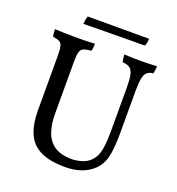

<svg xmlns="http://www.w3.org/2000/svg" viewBox="-144 -922 964 1047"><g transform="rotate(20 337.5 -398.0)"><path d="M570 -269Q570 -183 559 -132.5Q548 -82 513 -48Q484 -20 443 -5.5Q402 9 351 9Q258 9 204.5 -18.5Q151 -46 128.5 -100Q106 -154 106 -231V-549Q106 -584 101.5 -602Q97 -620 84.5 -626.5Q72 -633 47 -636Q44 -646 43 -657.5Q42 -669 42 -679Q62 -678 94.5 -677Q127 -676 158 -676Q173 -676 189 -676Q205 -676 220 -676.5Q235 -677 249 -677.5Q263 -678 274 -679Q274 -669 273 -657.5Q272 -646 269 -636Q240 -634 225 -627.5Q210 -621 205 -603.5Q200 -586 200 -549V-245Q200 -188 215 -142.5Q230 -97 267 -70.5Q304 -44 370 -44Q395 -44 425 -52.5Q455 -61 476 -82Q492 -98 501 -119Q510 -140 514.5 -174Q519 -208 519 -261V-509Q519 -557 514 -583.5Q509 -610 494.5 -622Q480 -634 450 -636Q447 -651 446 -659.5Q445 -668 445 -679Q456 -678 472.5 -677.5Q489 -677 506.5 -676.5Q524 -676 539 -676Q562 -676 588 -677Q614 -678 634 -679Q634 -672 633 -662Q632 -652 629 -636Q606 -634 593 -622.5Q580 -611 575 -584.5Q570 -558 570 -509ZM542 -805Q542 -794 540 -783.5Q538 -773 533 -762Q517 -762 465 -762Q413 -762 338.5 -761Q264 -760 178 -759Q178 -765 180 -780.5Q182 -796 187 -805Z"/></g></svg>

Font: Vollkorn
Style: Regular
Weight: 400
Designer: Friedrich Althausen
Foundry: Friedrich Althausen
Version: Version 4.104